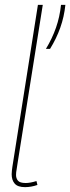

<svg xmlns="http://www.w3.org/2000/svg" viewBox="-20 -760 289 790"><path d="M136 -740H156L53 -93Q51 -76 48.5 -63.5Q46 -51 46 -40Q46 -26 54 -16.5Q62 -7 86 -7Q104 -7 130 -15L134 1Q108 10 83 10Q53 10 40.5 -4.5Q28 -19 28 -43Q28 -50 29 -58.5Q30 -67 31 -74ZM169 -559Q195 -602 210.5 -646.5Q226 -691 231 -740H249Q244 -691 228 -646Q212 -601 186 -559Z"/></svg>

Font: Georama SemiCondensed Thin
Style: Italic
Weight: 100
Width: 4
Italic angle: -9°
Designer: Jean-Baptiste Levee
Foundry: Production Type
Version: Version 1.000